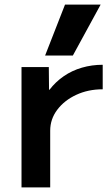

<svg xmlns="http://www.w3.org/2000/svg" viewBox="-20 -810 483 830"><path d="M73 0V-520H191L192 -422H194Q220 -456 255.5 -480.5Q291 -505 334 -517.5Q377 -530 424 -530V-424Q361 -424 309.5 -400Q258 -376 227.5 -335.5Q197 -295 197 -245V0ZM295 -570H175L261 -790H415Z"/></svg>

Font: M PLUS 1 SemiBold
Style: Regular
Weight: 600
Designer: Coji Morishita
Foundry: UNDERFOREST DESIGN
Version: Version 1.001